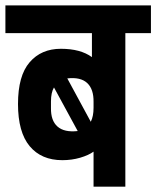

<svg xmlns="http://www.w3.org/2000/svg" viewBox="-32 -701 586 721"><path d="M534.8 -576.5H438.7V0H319.3V-131.6Q301 -118.2 269.3 -108.8Q237.6 -99.5 202 -99.5Q123.4 -99.5 79.5 -152Q35.6 -204.6 35.6 -310.6Q35.6 -416.6 79.3 -467.2Q122.9 -517.8 196.6 -517.8Q270.2 -517.8 313.2 -486.5V-576.5H-11.7V-680.7H534.8ZM319.3 -296.3V-317.5Q320.2 -366.2 295.4 -389.2Q270.6 -412.3 220.7 -406.6L308.9 -243.7Q319.3 -264.1 319.3 -296.3ZM159.4 -320.2V-295.4Q158.6 -248 184 -225.7Q209.4 -203.3 259.8 -208.9L170.7 -372.7Q159.4 -353.2 159.4 -320.2Z"/></svg>

Font: Puralecka Narrow
Style: Bold
Weight: 700
Designer: Hector Gatti, Marcela Romero, Pablo Cosgaya and Nicolas Silva
Version: Version 1.004;PS 001.004;hotconv 1.0.70;makeotf.lib2.5.58329